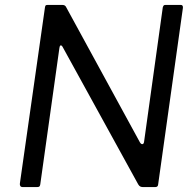

<svg xmlns="http://www.w3.org/2000/svg" viewBox="-20 -762 797 782"><path d="M716 -742Q726 -742 725 -730L624 -10Q623 0 612 0H563Q557 0 552 -2Q547 -4 543 -11L235 -571Q231 -578 227 -577Q223 -576 222 -567L144 -11Q143 -5 140.5 -2.5Q138 0 130 0H72Q66 0 63 -4Q60 -8 61 -15L163 -731Q164 -738 166 -740Q168 -742 175 -742H233Q240 -742 244 -739.5Q248 -737 251 -730L550 -182Q555 -174 560.5 -175Q566 -176 567 -186L643 -732Q645 -738 647 -740Q649 -742 655 -742Z"/></svg>

Font: Libre Franklin
Style: Italic
Weight: 400
Italic angle: -8°
Designer: Pablo Impallari, Rodrigo Fuenzalida, Nhung Nguyen
Foundry: Impallari Type
Version: Version 3.000